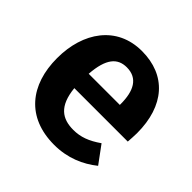

<svg xmlns="http://www.w3.org/2000/svg" viewBox="-156 -740 907 907"><g transform="rotate(45 298.0 -286.5)"><path d="M559 -299C559 -482 463 -590 301 -590C134 -590 41 -456 41 -283C41 -104 137 17 321 17C410 17 482 -15 538 -60L474 -147C424 -112 383 -97 335 -97C261 -97 210 -130 199 -240H556C557 -256 559 -280 559 -299ZM407 -336H199C207 -445 244 -485 305 -485C378 -485 407 -429 407 -342Z"/></g></svg>

Font: Glow Sans SC Normal
Style: Bold
Weight: 700
Designer: Ryoko NISHIZUKA (kana, bopomofo & ideographs); Paul D. Hunt (Latin, Greek & Cyrillic); Sandoll Communications, Soo-young
Version: Version 0.93